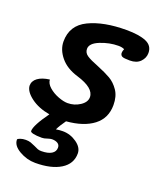

<svg xmlns="http://www.w3.org/2000/svg" viewBox="-147 -560 748 905"><g transform="rotate(20 227.0 -108.0)"><path d="M464 -409Q464 -384 445.5 -365Q427 -346 393 -346Q363 -346 354.5 -350.5Q346 -355 345 -366Q345 -376 350 -387Q338 -393 320 -393Q275 -393 230 -375Q185 -357 185 -329Q185 -309 203 -297Q221 -285 260 -270Q302 -253 328 -238Q354 -223 373.5 -194.5Q393 -166 393 -122Q393 -56 344 -18.5Q295 19 209 26Q188 55 177 78Q195 75 211 75Q249 75 281 97.5Q313 120 313 150Q313 202 266 231Q219 260 139 260Q97 260 59 238Q21 216 21 186Q21 182 33.5 177.5Q46 173 61 173Q76 173 86 176.5Q96 180 109 186Q121 192 128.5 195Q136 198 147 198Q180 198 198 187Q216 176 216 156Q216 142 205 135Q194 128 177 128Q171 128 163.5 130Q156 132 153 133Q140 138 128 138Q100 138 85 134.5Q70 131 70 125Q70 97 124 22Q67 12 29.5 -16Q-8 -44 -10 -73Q-10 -97 11 -112.5Q32 -128 70 -133Q71 -113 91 -95.5Q111 -78 138.5 -67.5Q166 -57 186 -57Q220 -57 248 -75.5Q276 -94 276 -119Q276 -165 187 -192Q130 -209 99.5 -246Q69 -283 69 -324Q69 -405 142.5 -440.5Q216 -476 330 -476Q394 -476 429 -461Q464 -446 464 -409Z"/></g></svg>

Font: Sriracha
Style: Regular
Weight: 400
Designer: Suppakit Chalermlarp
Version: Version 1.002g